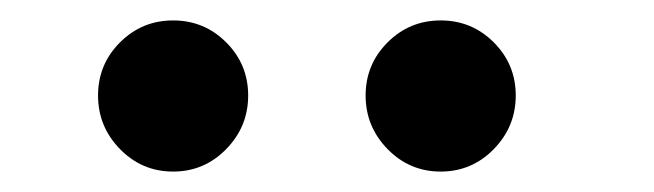

<svg xmlns="http://www.w3.org/2000/svg" viewBox="-20 -833 640 188"><path d="M201.5 -687Q180 -665 149.5 -665Q119 -665 97.5 -687Q76 -709 76 -739.5Q76 -770 97.5 -791.5Q119 -813 149.5 -813Q180 -813 201.5 -791.5Q223 -770 223 -739.5Q223 -709 201.5 -687ZM463.5 -687Q442 -665 411.5 -665Q381 -665 359.5 -687Q338 -709 338 -739.5Q338 -770 359.5 -791.5Q381 -813 411.5 -813Q442 -813 463.5 -791.5Q485 -770 485 -739.5Q485 -709 463.5 -687Z"/></svg>

Font: Cinzel Decorative Black
Style: Regular
Weight: 900
Designer: Natanael Gama
Version: Version 1.002;PS 001.002;hotconv 1.0.56;makeotf.lib2.0.21325